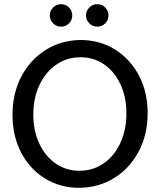

<svg xmlns="http://www.w3.org/2000/svg" viewBox="-20 -888 769 922"><path d="M362 14Q269 14 196 -31Q123 -76 81.5 -155.5Q40 -235 40 -336Q40 -439 82 -519.5Q124 -600 197.5 -647Q271 -694 365 -696Q459 -696 532 -650.5Q605 -605 647 -525.5Q689 -446 689 -345Q689 -242 646.5 -161.5Q604 -81 530.5 -34.5Q457 12 362 14ZM361 -68Q427 -68 478 -103.5Q529 -139 558 -201.5Q587 -264 587 -344Q587 -422 558.5 -483Q530 -544 480.5 -578.5Q431 -613 367 -613Q301 -613 250 -577.5Q199 -542 169.5 -480Q140 -418 140 -338Q140 -260 168.5 -199Q197 -138 247 -103Q297 -68 361 -68ZM273 -760Q296 -760 311.5 -776Q327 -792 327 -814Q327 -836 311.5 -852Q296 -868 273 -868Q251 -868 235 -852Q219 -836 219 -814Q219 -792 235 -776Q251 -760 273 -760ZM447 -760Q470 -760 485.5 -776Q501 -792 501 -814Q501 -836 485.5 -852Q470 -868 447 -868Q425 -868 409 -852Q393 -836 393 -814Q393 -792 409 -776Q425 -760 447 -760Z"/></svg>

Font: Catamaran Medium
Style: Regular
Weight: 500
Designer: Pria Ravichandran
Version: Version 2.000